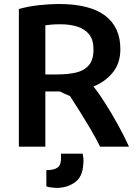

<svg xmlns="http://www.w3.org/2000/svg" viewBox="-20 -725 678 957"><path d="M580 -480Q580 -590 503.5 -647.5Q427 -705 274 -705Q226 -705 172.5 -699Q119 -693 74 -680V6H206V-269H279Q291 -263 303.5 -257Q316 -251 329 -246Q350 -214 376 -172.5Q402 -131 429 -85.5Q456 -40 479 6H623Q600 -45 568 -103Q536 -161 503.5 -212Q471 -263 446 -294Q504 -317 542 -363.5Q580 -410 580 -480ZM281 -604Q328 -604 365 -592.5Q402 -581 424 -554Q446 -527 446 -478Q446 -427 423 -400Q400 -373 359.5 -363.5Q319 -354 266 -354Q265 -354 250.5 -354Q236 -354 221.5 -354Q207 -354 206 -354V-599Q219 -601 237.5 -602.5Q256 -604 281 -604ZM284 67Q284 98 266.5 110.5Q249 123 211 123V204Q218 207 229 208.5Q240 210 251 211Q257 211 263.5 211.5Q270 212 275 211Q322 208 357 181Q392 154 395 93Q396 89 396 84Q396 79 396 72Q396 67 395 58.5Q394 50 392 41H284Z"/></svg>

Font: Repo DemiBold
Style: Regular
Weight: 600
Designer: Stefan Peev
Foundry: Context Ltd
Version: Version 1.502